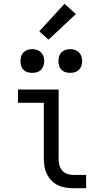

<svg xmlns="http://www.w3.org/2000/svg" viewBox="-20 -992 540 1012"><path d="M366 0Q345 0 324.5 -3.5Q304 -7 285 -16Q266 -25 251.5 -40Q237 -55 227.5 -74Q218 -93 214.5 -113.5Q211 -134 211 -155V-450H75V-520H289V-155Q289 -138 293 -122Q297 -106 307.5 -93.5Q318 -81 334 -75.5Q350 -70 366 -70H434V0ZM350 -608Q337 -608 325 -611.5Q313 -615 304 -624Q295 -633 291.5 -645Q288 -657 288 -670Q288 -683 291.5 -695Q295 -707 304 -716Q313 -725 325 -729Q337 -733 350 -733Q363 -733 375 -729Q387 -725 396 -716Q405 -707 409 -695Q413 -683 413 -670Q413 -657 409 -645Q405 -633 396 -624Q387 -615 375 -611.5Q363 -608 350 -608ZM150 -608Q137 -608 125 -611.5Q113 -615 104 -624Q95 -633 91.5 -645Q88 -657 88 -670Q88 -683 91.5 -695Q95 -707 104 -716Q113 -725 125 -729Q137 -733 150 -733Q163 -733 175 -729Q187 -725 196 -716Q205 -707 209 -695Q213 -683 213 -670Q213 -657 209 -645Q205 -633 196 -624Q187 -615 175 -611.5Q163 -608 150 -608ZM236 -783 187 -827 320 -972 380 -918Z"/></svg>

Font: Iosevka Gothic
Style: Regular
Weight: 400
Monospace: yes
Designer: Belleve Invis
Foundry: Belleve Invis
Version: Version 15.5.1; ttfautohint (v1.8.4)